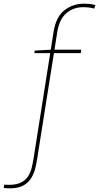

<svg xmlns="http://www.w3.org/2000/svg" viewBox="-113 -788 539 1044"><path d="M-58 236Q-67 236 -75.5 235.5Q-84 235 -93 234L-90 216Q-88 216 -81 216.5Q-74 217 -64 217Q-23 217 2 204Q27 191 40 170.5Q53 150 59 125.5Q65 101 69 77L161 -505L167 -499H74L76 -513L170 -518L162 -511L178 -613Q191 -696 237 -732Q283 -768 344 -768Q358 -768 374.5 -766.5Q391 -765 406 -760L399 -741Q384 -746 369 -747.5Q354 -749 340 -749Q286 -749 247.5 -716Q209 -683 198 -612L182 -510L176 -518H329L326 -499H173L181 -504L89 76Q86 97 79.5 124.5Q73 152 58.5 177.5Q44 203 16 219.5Q-12 236 -58 236Z"/></svg>

Font: Bitter Thin Thin
Style: Italic
Weight: 250
Italic angle: -9°
Version: Version 2.002